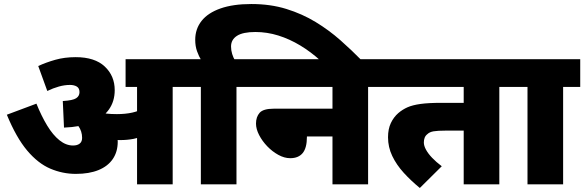

<svg xmlns="http://www.w3.org/2000/svg" viewBox="-20 -916 2903 954"><path d="M838 -484V0H661V-484H604V-622H923V-484ZM356 -632Q451 -632 500.5 -585.5Q550 -539 550 -468Q550 -412 520.5 -371Q491 -330 435 -307.5Q379 -285 298 -282L292 -414Q342 -417 358.5 -428Q375 -439 375 -458Q375 -478 361.5 -486Q348 -494 328 -494Q301 -494 272.5 -486Q244 -478 215 -464L170 -588Q209 -606 255 -619Q301 -632 356 -632ZM565 -212Q565 -162 540.5 -126Q516 -90 469.5 -71Q423 -52 357 -52Q291 -52 230 -78Q169 -104 115 -168Q61 -232 14 -346L161 -401Q186 -339 214.5 -292Q243 -245 275.5 -219Q308 -193 343 -193Q364 -193 376 -202.5Q388 -212 388 -231Q388 -264 369 -290.5Q350 -317 315 -341L396 -378L480 -374Q496 -362 510 -348Q524 -334 534 -317L544 -300Q554 -281 559.5 -259.5Q565 -238 565 -212ZM561 -349Q603 -349 637 -356.5Q671 -364 705 -383V-251Q675 -232 643.5 -226Q612 -220 578 -220Q557 -220 536.5 -221.5Q516 -223 498.5 -226Q481 -229 467 -231L455 -345L470 -358Q488 -354 509.5 -351.5Q531 -349 561 -349Z M1229 -896Q1324 -896 1403 -871.5Q1482 -847 1548.5 -806.5Q1615 -766 1671.5 -716Q1728 -666 1778 -615H1572Q1525 -658 1472 -690Q1419 -722 1363 -739.5Q1307 -757 1249 -757Q1187 -757 1157.5 -738Q1128 -719 1128 -685Q1128 -666 1133.5 -648Q1139 -630 1148 -615H981Q968 -636 959 -661.5Q950 -687 950 -718Q950 -772 981.5 -812Q1013 -852 1075.5 -874Q1138 -896 1229 -896ZM978 -484H908V-622H1240V-484H1155V0H978Z M1225 -622H1894V-484H1809V0H1632V-238H1505V-236Q1505 -181 1484 -155.5Q1463 -130 1422 -130Q1393 -130 1363 -146.5Q1333 -163 1308 -189Q1283 -215 1267.5 -245Q1252 -275 1252 -302Q1252 -335 1270 -355.5Q1288 -376 1341 -376H1632V-484H1225Z M2461 -484V0H2284V-267H2194Q2154 -267 2134 -263.5Q2114 -260 2103 -249Q2094 -242 2090 -231.5Q2086 -221 2086 -208Q2086 -192 2096.5 -172.5Q2107 -153 2127 -132Q2147 -111 2175 -90L2066 18Q2022 -18 1986 -57.5Q1950 -97 1929 -141Q1908 -185 1908 -234Q1908 -275 1922 -304.5Q1936 -334 1959 -354Q1980 -372 2005 -383Q2030 -394 2069.5 -399.5Q2109 -405 2172 -405H2284V-484H1879V-622H2546V-484Z M2778 -484V0H2601V-484H2531V-622H2863V-484Z"/></svg>

Font: Noto Sans Devanagari Black
Style: Regular
Weight: 900
Version: Version 2.003